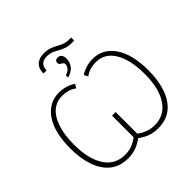

<svg xmlns="http://www.w3.org/2000/svg" viewBox="-249 -1241 1474 1474"><g transform="rotate(-45 487.5 -504.5)"><path d="M325 -918Q325 -964 353.5 -991.5Q382 -1019 437 -1019Q473 -1019 499 -1009.5Q525 -1000 547 -987.5Q569 -975 593.5 -965.5Q618 -956 651 -956H670V-923H648Q608 -923 581 -932.5Q554 -942 533 -954.5Q512 -967 489.5 -976.5Q467 -986 436 -986Q396 -986 377 -966Q358 -946 358 -911H325ZM436 -780Q467 -789 481 -806.5Q495 -824 495 -842Q495 -855 485.5 -861Q476 -867 466.5 -873Q457 -879 457 -893Q457 -921 489 -921Q507 -921 519 -907.5Q531 -894 531 -867Q531 -828 507.5 -798Q484 -768 436 -755ZM324 10Q238 10 180 -35.5Q122 -81 92.5 -164Q63 -247 63 -357Q63 -532 128.5 -628Q194 -724 305 -724Q344 -724 378.5 -713Q413 -702 440 -684L422 -652Q395 -672 366.5 -680.5Q338 -689 307 -689Q209 -689 156.5 -601Q104 -513 104 -357Q104 -204 161.5 -115Q219 -26 327 -26Q371 -26 404.5 -39.5Q438 -53 468 -76V-310H507V-76Q536 -53 571.5 -39.5Q607 -26 648 -26Q755 -26 813.5 -114.5Q872 -203 872 -357Q872 -513 819 -601Q766 -689 668 -689Q637 -689 608 -680.5Q579 -672 552 -652L535 -684Q562 -702 596.5 -713Q631 -724 670 -724Q781 -724 846.5 -628Q912 -532 912 -357Q912 -247 882.5 -164Q853 -81 795 -35.5Q737 10 651 10Q600 10 560 -5.5Q520 -21 488 -46Q455 -21 415 -5.5Q375 10 324 10Z"/></g></svg>

Font: Noto Sans ExtraLight
Style: Regular
Weight: 200
Designer: Monotype Design Team
Foundry: Monotype Imaging Inc.
Version: Version 2.007